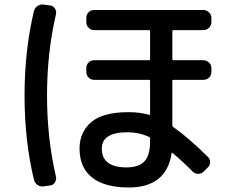

<svg xmlns="http://www.w3.org/2000/svg" viewBox="-20 -787 1040 859"><path d="M550.8 -195.3Q435.5 -195.3 435.5 -122.1Q435.5 -38.1 545.9 -38.1Q600.6 -38.1 626 -64.9Q651.4 -91.8 651.4 -152.3V-167Q651.4 -172.9 646.5 -174.8Q601.6 -195.3 550.8 -195.3ZM555.7 51.8Q448.2 51.8 392.1 7.3Q335.9 -37.1 335.9 -122.1Q335.9 -195.3 387.7 -240.2Q439.5 -285.2 555.7 -285.2Q605.5 -285.2 646.5 -273.4Q647.5 -272.5 649.4 -273.4Q651.4 -274.4 651.4 -276.4V-424.8Q651.4 -429.7 646.5 -429.7H401.4Q386.7 -429.7 376.5 -439.9Q366.2 -450.2 366.2 -464.8V-482.4Q366.2 -497.1 376 -507.3Q385.7 -517.6 401.4 -517.6H646.5Q651.4 -517.6 651.4 -522.5V-648.4Q651.4 -652.3 646.5 -652.3H401.4Q386.7 -652.3 376.5 -662.6Q366.2 -672.9 366.2 -688.5V-707Q366.2 -721.7 376 -731.9Q385.7 -742.2 401.4 -742.2H889.6Q904.3 -742.2 915 -731.9Q925.8 -721.7 925.8 -707V-688.5Q925.8 -673.8 915.5 -663.1Q905.3 -652.3 889.6 -652.3H755.9Q751 -652.3 751 -648.4V-522.5Q751 -518.6 755.9 -517.6H889.6Q904.3 -517.6 915 -507.3Q925.8 -497.1 925.8 -482.4V-464.8Q925.8 -450.2 915.5 -439.9Q905.3 -429.7 889.6 -429.7H755.9Q751 -429.7 751 -424.8V-226.6Q751 -221.7 754.9 -218.8Q822.3 -171.9 909.2 -85.9Q919.9 -76.2 919.9 -61.5Q919.9 -46.9 909.2 -37.1L890.6 -18.6Q879.9 -8.8 865.2 -9.3Q850.6 -9.8 839.8 -21.5Q799.8 -62.5 751 -103.5Q748 -105.5 748 -101.6Q724.6 51.8 555.7 51.8ZM174.8 46.9Q160.2 48.8 147.9 40.5Q135.7 32.2 131.8 16.6Q89.8 -158.2 89.8 -359.9Q89.8 -561.5 131.8 -737.3Q135.7 -752 147.9 -760.3Q160.2 -768.6 174.8 -766.6L203.1 -762.7Q216.8 -761.7 225.1 -750Q233.4 -738.3 230.5 -723.6Q190.4 -551.8 190.4 -359.9Q190.4 -168 230.5 3.9Q233.4 17.6 225.1 29.8Q216.8 42 203.1 43Z"/></svg>

Font: Rounded-L Mgen+ 1m medium
Style: Regular
Weight: 500
Designer: [Source Han Sans]
Ryoko NISHIZUKA  (kana & ideographs); Paul D. Hunt (Latin, Greek & Cyrillic); Wenlong ZHANG  (bopomofo
Version: Version 1.059.20150602